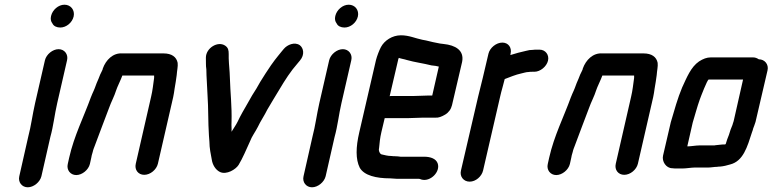

<svg xmlns="http://www.w3.org/2000/svg" viewBox="-20 -704 3283 816"><path d="M171 -448 129 -265C118 -217 112 -168 100 -123L62 45C56 70 73 92 98 92C123 92 150 70 156 45L194 -122C207 -168 212 -218 223 -265L265 -448C271 -473 254 -495 229 -495C204 -495 177 -473 171 -448ZM197 -636C194 -623 196 -613 203 -604C208 -593 221 -587 236 -587C262 -587 287 -608 293 -634C299 -661 281 -684 254 -684C228 -684 203 -662 197 -636Z M362 -7 368 -34C369 -39 370 -47 374 -58C376 -68 380 -77 383 -85C402 -137 424 -193 443 -244C452 -270 466 -295 474 -321C479 -336 488 -353 494 -368L500 -383H635V-373C631 -346 629 -321 622 -292L557 -8C551 17 567 39 593 39C619 39 645 17 651 -8L716 -291C719 -303 720 -315 722 -327L727 -357C728 -366 730 -376 731 -385C732 -403 737 -422 735 -437C730 -462 710 -477 675 -477H500C460 -480 430 -449 417 -413C417 -411 416 -408 414 -404C407 -390 404 -384 399 -370C394 -358 387 -343 383 -330L378 -318C374 -311 371 -301 366 -290C336 -207 295 -127 274 -34L268 -7C262 18 279 40 304 40C329 40 356 18 362 -7Z M855 -459C856 -440 854 -428 857 -409C857 -378 861 -334 862 -299C866 -243 864 -186 868 -128L870 -102C870 -75 876 -47 880 -26C883 -4 896 18 915 27C943 40 982 16 994 -3C1011 -31 1027 -69 1042 -102C1051 -126 1065 -143 1076 -165C1086 -187 1105 -215 1116 -238C1133 -268 1150 -294 1167 -323C1192 -365 1215 -401 1245 -435L1255 -447C1276 -472 1270 -500 1254 -512C1232 -527 1201 -514 1186 -496L1176 -484C1162 -468 1160 -463 1148 -449L1132 -427C1115 -403 1102 -381 1086 -356L1070 -328C1056 -307 1047 -291 1033 -266C1019 -242 1001 -211 990 -187C982 -171 973 -159 964 -144C965 -159 963 -168 964 -185C966 -252 959 -307 957 -373C956 -408 953 -425 952 -456V-474C952 -491 950 -501 937 -510C906 -531 855 -500 855 -459Z M1379 -448 1337 -265C1326 -217 1320 -168 1308 -123L1270 45C1264 70 1281 92 1306 92C1331 92 1358 70 1364 45L1402 -122C1415 -168 1420 -218 1431 -265L1473 -448C1479 -473 1462 -495 1437 -495C1412 -495 1385 -473 1379 -448ZM1405 -636C1402 -623 1404 -613 1411 -604C1416 -593 1429 -587 1444 -587C1470 -587 1495 -608 1501 -634C1507 -661 1489 -684 1462 -684C1436 -684 1411 -662 1405 -636Z M1737 -296H1643C1641 -296 1639 -296 1636 -295L1672 -449C1672 -451 1673 -454 1675 -458C1686 -454 1697 -453 1709 -449C1744 -439 1779 -435 1814 -426L1831 -424L1845 -421L1817 -298H1800C1787 -298 1752 -296 1737 -296ZM1778 -204H1832C1843 -203 1857 -208 1872 -217C1887 -226 1897 -240 1901 -257L1944 -441C1954 -491 1914 -512 1866 -517L1850 -519L1835 -522C1816 -525 1795 -532 1775 -535C1745 -541 1719 -554 1684 -554C1647 -554 1614 -532 1599 -504C1592 -491 1582 -465 1578 -449L1507 -142C1492 -78 1491 -27 1509 9C1528 42 1579 54 1638 54C1648 54 1657 56 1668 56H1760C1765 56 1767 58 1771 59C1809 70 1853 26 1840 -10C1833 -29 1811 -38 1782 -38H1682C1675 -39 1667 -40 1659 -40C1655 -40 1650 -40 1644 -41C1627 -41 1615 -45 1601 -48C1594 -51 1588 -63 1591 -74C1593 -95 1595 -118 1601 -143L1615 -202H1716C1731 -202 1764 -204 1778 -204Z M2056 -476 2032 -374C2026 -350 2018 -318 2012 -293L1939 21C1933 46 1950 68 1976 68C2002 68 2027 46 2033 21L2106 -295C2111 -318 2120 -346 2125 -368C2146 -376 2172 -387 2196 -392C2206 -394 2216 -398 2227 -398C2231 -399 2236 -399 2241 -399H2251C2276 -399 2303 -421 2309 -446C2315 -471 2298 -493 2273 -493H2263C2256 -493 2250 -493 2244 -492C2235 -492 2226 -491 2216 -488C2194 -483 2170 -477 2149 -470L2150 -476C2156 -501 2141 -523 2115 -523C2089 -523 2062 -501 2056 -476Z M2402 -7 2408 -34C2409 -39 2410 -47 2414 -58C2416 -68 2420 -77 2423 -85C2442 -137 2464 -193 2483 -244C2492 -270 2506 -295 2514 -321C2519 -336 2528 -353 2534 -368L2540 -383H2675V-373C2671 -346 2669 -321 2662 -292L2597 -8C2591 17 2607 39 2633 39C2659 39 2685 17 2691 -8L2756 -291C2759 -303 2760 -315 2762 -327L2767 -357C2768 -366 2770 -376 2771 -385C2772 -403 2777 -422 2775 -437C2770 -462 2750 -477 2715 -477H2540C2500 -480 2470 -449 2457 -413C2457 -411 2456 -408 2454 -404C2447 -390 2444 -384 2439 -370C2434 -358 2427 -343 2423 -330L2418 -318C2414 -311 2411 -301 2406 -290C2376 -207 2335 -127 2314 -34L2308 -7C2302 18 2319 40 2344 40C2369 40 2396 18 2402 -7Z M2904 -82H2901L2924 -183C2934 -216 2943 -250 2954 -281C2958 -292 2986 -366 2992 -366H3138L3098 -189C3095 -181 3094 -176 3093 -173C3091 -168 3088 -161 3085 -153L3078 -131C3072 -117 3069 -107 3064 -91H3062C3061 -90 3060 -90 3059 -90C3054 -90 3048 -90 3041 -89L3022 -87C3018 -86 3015 -86 3012 -86H2953C2938 -86 2917 -82 2904 -82ZM2837 11C2842 12 2850 12 2859 12H2882C2896 12 2919 8 2933 8H2990C3002 8 3016 5 3028 5C3033 4 3037 4 3040 4C3053 3 3071 -1 3083 -5C3139 -19 3156 -80 3176 -142C3179 -149 3180 -154 3181 -158C3184 -165 3187 -174 3191 -186L3242 -405C3248 -430 3230 -452 3205 -452C3197 -457 3190 -460 3181 -460H3000C2984 -460 2968 -454 2951 -443C2916 -419 2899 -375 2879 -332C2860 -287 2846 -236 2831 -185L2798 -43C2792 -18 2811 11 2837 11Z"/></svg>

Font: Electronic
Style: ExBlkIt
Weight: 900
Version: Version 1.011